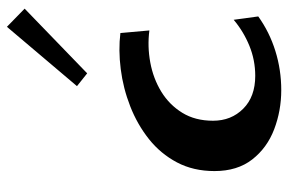

<svg xmlns="http://www.w3.org/2000/svg" viewBox="-159 -668 833 555"><g transform="rotate(-90 257.5 -390.5)"><path d="M274.5 6Q215 6 161.2 -14.5Q107.5 -35 74 -78Q40.5 -121 40.5 -187Q40.5 -248 65.6 -295.5Q90.8 -343 133.1 -376.6Q175.5 -410.2 227.8 -430.6Q280 -451 335.2 -458Q390.5 -465 439.5 -459L447 -375.2Q401 -381.2 354.5 -372.6Q308 -364 270 -340.8Q232 -317.5 209 -280.1Q186 -242.8 186 -191.2Q186 -138.5 220.8 -103.9Q255.5 -69.2 315.8 -69.2Q361.2 -69.2 402.6 -86.1Q444 -103 477.8 -131.5L487.5 -60.5Q442.2 -28 387.6 -11Q333 6 274.5 6ZM323 -555 286 -584.5 457.5 -787 510 -735.8Z"/></g></svg>

Font: Marhey Light
Style: Regular
Weight: 300
Designer: Nur Syamsi & Bustanul Arifin
Foundry: Namelatype
Version: Version 1.000